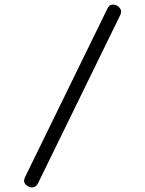

<svg xmlns="http://www.w3.org/2000/svg" viewBox="-20 -719 642 849"><path d="M454.1 -679.2Q462.4 -698.7 479 -698.7Q486.8 -698.7 493.7 -695.8Q500.5 -692.9 505.4 -688.2Q510.3 -683.6 512.9 -678.2Q515.6 -672.9 515.6 -668Q515.1 -664.1 514.4 -659.9Q513.7 -655.8 511.2 -651.4L148.4 90.8Q138.7 109.9 122.6 109.9Q114.7 109.9 108.2 107.2Q101.6 104.5 96.7 100.1Q91.8 95.7 89.1 90.6Q86.4 85.4 86.4 80.6Q86.4 73.7 91.3 63Z"/></svg>

Font: Erica Type
Style: Regular
Weight: 400
Designer: Peter Wiegel
Foundry: Peter Wiegel
Version: Version 1.000 2010 initial release